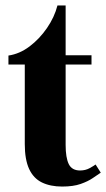

<svg xmlns="http://www.w3.org/2000/svg" viewBox="-20 -673 390 705"><path d="M208 12Q165 12 134 -3Q103 -18 87 -52.5Q71 -87 71 -144V-436H11V-469Q52 -475 88.5 -502.5Q125 -530 152.5 -570Q180 -610 191 -653H221V-470H316V-436H221V-141Q221 -94 232.5 -70.5Q244 -47 274 -47Q294 -47 310 -56Q326 -65 331 -69L350 -39Q338 -31 320.5 -19Q303 -7 276 2.5Q249 12 208 12Z"/></svg>

Font: Frank Ruhl Libre ExtraBold
Style: Regular
Weight: 800
Designer: Yanek Iontef
Foundry: Fontef
Version: Version 6.003;gftools[0.9.30]